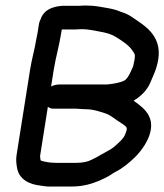

<svg xmlns="http://www.w3.org/2000/svg" viewBox="-20 -660 597 698"><path d="M154 -271.7C158.4 -268.3 165.5 -265 172 -265H254C264.2 -265 276.6 -263 291.7 -263C310.5 -263 327.6 -258.9 343.1 -254.1L362.1 -248.1C370.5 -245.4 381.6 -239.9 392 -232C408.2 -219.9 427.7 -209.2 436.9 -200.5C443.9 -193.8 440.9 -186.5 434.6 -170.6C429.4 -157.2 415.8 -144.4 395.5 -126.8C382.7 -115.8 369.9 -111.1 347.9 -98L331.3 -88.5L312.3 -78.9C299.1 -72.1 280.6 -68 256.8 -68H183.8C161.1 -68 140.6 -71.9 128.5 -76.2C128.3 -76.5 127.7 -77.8 127.2 -79.3L125.7 -90.7C125.7 -91.2 125.9 -93.9 126.2 -96ZM202.5 -540 204.6 -553H255.6C263.1 -553 267.9 -553.2 277.9 -554C300.3 -553.8 318.7 -549.4 336.4 -546.3C369.1 -540.7 383.3 -536.2 400.3 -526.1C425.7 -510.9 450.6 -493.8 462.4 -474.7C468.4 -465.1 472.5 -464.3 469.3 -444C468.2 -437 466.3 -431.2 465.3 -425C464.8 -421.9 464.3 -419.8 462.8 -415.9C455.5 -401.2 450 -382.9 436.3 -370.1C430.5 -364.6 411 -358.6 390.8 -355.7L376.5 -353.7C374.1 -353.4 372.4 -353 368.9 -353H202.9C191.4 -353 177.3 -352.6 165.7 -345.3L175.1 -405C182.1 -449.2 195.2 -493.5 202.5 -540ZM269.2 -639H215.2C196.1 -639 142.5 -635.5 128.1 -591C127.1 -589.1 122.8 -579.9 121.9 -574L116.5 -540C115.4 -533 113.1 -524.5 111.7 -516C106.4 -482.2 95.6 -446 89.1 -405L40.2 -96C37.3 -77.9 40 -63.2 41.4 -53C47.8 -6.7 88.1 10.6 128.1 14.9C141.8 16.3 149.7 19.4 172 18H243.1C278.9 18 311.4 9.3 339.2 -2.4L361.2 -12.6C380.2 -21.4 390.5 -30.6 399.2 -34.9C427.6 -49.1 449.3 -68.3 469.4 -87.2C494.6 -111 551.3 -182.3 520.7 -240.1C508.8 -262.6 487.8 -278.5 465.6 -293.9C491 -308.6 515.4 -332.7 526.1 -358.9C535 -380.8 549.4 -406.8 555.3 -444C568.1 -524.4 513.6 -561.5 476.9 -586.4C466.2 -593.6 449.6 -606.8 428.4 -614L418.6 -617.4C399.9 -625.7 380.6 -629 365.2 -631.7L341.8 -635.7C323.9 -638.7 306.6 -640 289.4 -640C282.3 -640 274.7 -639 269.2 -639Z"/></svg>

Font: CiSf OpenHand
Style: BlakObl
Weight: 400
Foundry: Cannot Into Space Fonts
Version: Version 0.7892